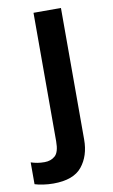

<svg xmlns="http://www.w3.org/2000/svg" viewBox="-142 -588 513 875"><g transform="rotate(-10 115.0 -151.0)"><path d="M33 240Q9 240 -14.5 236.5Q-38 233 -53 228V127Q-38 132 -23 134.5Q-8 137 10 137Q39 137 58.5 120Q78 103 78 53V-542H205V67Q205 142 165.5 191Q126 240 33 240Z"/></g></svg>

Font: Noto Sans Cherokee SemiBold
Style: Regular
Weight: 600
Designer: Monotype Design Team
Foundry: Monotype Imaging Inc.
Version: Version 2.001; ttfautohint (v1.8.4.7-5d5b)